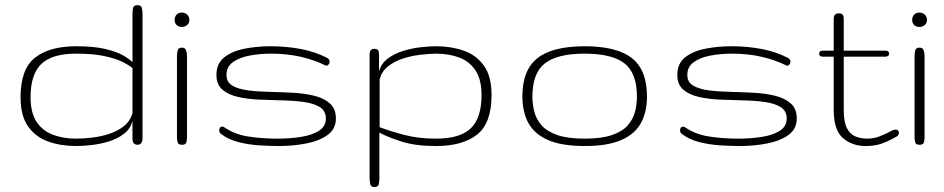

<svg xmlns="http://www.w3.org/2000/svg" viewBox="-20 -564 3679 748"><path d="M276.4 4.9Q217.8 4.9 168.7 -12.2Q119.6 -29.3 89.8 -70.8Q60.1 -112.3 60.1 -185.5Q60.1 -294.9 116.5 -339.4Q172.9 -383.8 276.4 -383.8Q344.7 -383.8 388.7 -373.5Q432.6 -363.3 458.3 -348.9Q483.9 -334.5 496.1 -321.8V-509.3Q496.1 -522.5 498.5 -533.2Q501 -543.9 515.1 -543.9Q529.3 -543.9 532.2 -534.2Q535.2 -524.4 535.2 -510.3V-26.4Q535.2 -10.7 529.1 -5.4Q522.9 0 516.1 0Q507.8 0 502 -4.9Q496.1 -9.8 496.1 -25.4V-93.3Q488.3 -62 462.6 -42.5Q437 -22.9 403.3 -12.7Q369.6 -2.4 335.4 1.2Q301.3 4.9 276.4 4.9ZM276.4 -23.9Q305.7 -23.9 340.1 -28.1Q374.5 -32.2 406.7 -43Q439 -53.7 463.1 -73Q487.3 -92.3 496.1 -123V-298.8Q481.4 -311 454.8 -324Q428.2 -336.9 385 -345.9Q341.8 -355 276.4 -355Q182.6 -355 140.9 -314.7Q99.1 -274.4 99.1 -185.5Q99.1 -124 123 -88.6Q147 -53.2 187.3 -38.6Q227.5 -23.9 276.4 -23.9Z M689 0Q675.3 0 672.4 -8.3Q669.4 -16.6 669.4 -30.8V-344.2Q669.4 -358.4 672.4 -368.4Q675.3 -378.4 689 -378.4Q701.2 -378.4 704.8 -368.2Q708.5 -357.9 708.5 -345.2V-30.8Q708.5 -18.1 705.8 -9Q703.1 0 689 0ZM688.5 -459Q675.8 -459 668 -466.6Q660.2 -474.1 660.2 -486.3Q660.2 -499 668 -507.1Q675.8 -515.1 688.5 -515.1Q700.7 -515.1 709.2 -507.1Q717.8 -499 717.8 -486.3Q717.8 -474.1 709.2 -466.6Q700.7 -459 688.5 -459Z M1066.4 4.9Q1031.7 4.9 989.7 2.2Q947.8 -0.5 908.4 -10.5Q869.1 -20.5 840.8 -42.5Q834 -47.9 834 -55.2Q834 -70.8 846.7 -70.8Q850.6 -70.8 852.5 -68.8Q893.6 -40.5 946.8 -32.2Q1000 -23.9 1061.5 -23.9Q1110.4 -23.9 1153.3 -30.8Q1196.3 -37.6 1222.9 -54.7Q1249.5 -71.8 1249.5 -102.1Q1249.5 -131.8 1226.3 -146.5Q1203.1 -161.1 1165.3 -166.5Q1127.4 -171.9 1082 -172.9Q1036.6 -173.8 991 -175.8Q945.3 -177.7 907.5 -186.3Q869.6 -194.8 846.4 -214.8Q823.2 -234.9 823.2 -272Q823.2 -316.9 854.2 -341.1Q885.3 -365.2 933.6 -374.5Q981.9 -383.8 1033.7 -383.8Q1096.2 -383.8 1152.6 -373Q1209 -362.3 1255.4 -337.9Q1263.2 -333.5 1264.2 -324.2Q1264.2 -317.9 1260.3 -313Q1256.3 -308.1 1251.5 -308.1Q1248.5 -308.1 1247.6 -309.1Q1206.1 -330.1 1152.8 -342.5Q1099.6 -355 1035.6 -355Q991.7 -355 951.9 -347.4Q912.1 -339.8 887.2 -321.8Q862.3 -303.7 862.3 -272Q862.3 -243.7 885.5 -230.2Q908.7 -216.8 946.5 -211.9Q984.4 -207 1030 -206.1Q1075.7 -205.1 1121.1 -202.6Q1166.5 -200.2 1204.3 -190.9Q1242.2 -181.6 1265.4 -160.9Q1288.6 -140.1 1288.6 -102.1Q1288.6 -62 1257.1 -38.8Q1225.6 -15.6 1174.8 -5.4Q1124 4.9 1066.4 4.9Z M1439 164.6Q1424.8 164.6 1422.4 153.1Q1419.9 141.6 1419.9 127.4V-350.1Q1419.9 -365.7 1425.8 -369.9Q1431.6 -374 1438.5 -374Q1446.8 -374 1451.7 -369.9Q1456.5 -365.7 1456.5 -350.1V-285.6Q1465.3 -316.9 1491.2 -336.2Q1517.1 -355.5 1550.8 -365.7Q1584.5 -376 1618.9 -379.9Q1653.3 -383.8 1678.7 -383.8Q1737.3 -383.8 1786.4 -366.7Q1835.4 -349.6 1865.2 -308.3Q1895 -267.1 1895 -193.4Q1895 -84 1838.6 -39.6Q1782.2 4.9 1678.7 4.9Q1599.6 4.9 1545.4 -12.2Q1491.2 -29.3 1458 -47.4V130.4Q1458 143.1 1455.6 153.8Q1453.1 164.6 1439 164.6ZM1678.7 -23.9Q1772.5 -23.9 1814.2 -64.2Q1856 -104.5 1856 -193.4Q1856 -254.9 1832 -290.3Q1808.1 -325.7 1768.1 -340.3Q1728 -355 1678.7 -355Q1649.4 -354.5 1615 -350.3Q1580.6 -346.2 1548.3 -335.4Q1516.1 -324.7 1491.9 -305.7Q1467.8 -286.6 1459 -255.9V-68.4Q1501 -52.7 1555.9 -38.3Q1610.8 -23.9 1678.7 -23.9Z M2257.8 4.9Q2168 4.9 2114.7 -18.6Q2061.5 -42 2038.3 -85.2Q2015.1 -128.4 2015.1 -188Q2015.1 -291.5 2074 -337.6Q2132.8 -383.8 2257.8 -383.8Q2382.8 -383.8 2441.7 -337.6Q2500.5 -291.5 2500.5 -188Q2500.5 -128.4 2477.3 -85.2Q2454.1 -42 2400.9 -18.6Q2347.7 4.9 2257.8 4.9ZM2257.8 -23.9Q2324.2 -23.9 2364.7 -38.1Q2405.3 -52.2 2426 -76.2Q2446.8 -100.1 2454.1 -129.2Q2461.4 -158.2 2461.4 -188Q2461.4 -278.8 2413.1 -316.9Q2364.7 -355 2257.8 -355Q2150.9 -355 2102.5 -316.9Q2054.2 -278.8 2054.2 -188Q2054.2 -158.2 2061.5 -129.2Q2068.8 -100.1 2089.6 -76.2Q2110.4 -52.2 2150.9 -38.1Q2191.4 -23.9 2257.8 -23.9Z M2861.8 4.9Q2827.1 4.9 2785.2 2.2Q2743.2 -0.5 2703.9 -10.5Q2664.6 -20.5 2636.2 -42.5Q2629.4 -47.9 2629.4 -55.2Q2629.4 -70.8 2642.1 -70.8Q2646 -70.8 2647.9 -68.8Q2689 -40.5 2742.2 -32.2Q2795.4 -23.9 2856.9 -23.9Q2905.8 -23.9 2948.7 -30.8Q2991.7 -37.6 3018.3 -54.7Q3044.9 -71.8 3044.9 -102.1Q3044.9 -131.8 3021.7 -146.5Q2998.5 -161.1 2960.7 -166.5Q2922.9 -171.9 2877.4 -172.9Q2832 -173.8 2786.4 -175.8Q2740.7 -177.7 2702.9 -186.3Q2665 -194.8 2641.8 -214.8Q2618.7 -234.9 2618.7 -272Q2618.7 -316.9 2649.7 -341.1Q2680.7 -365.2 2729 -374.5Q2777.3 -383.8 2829.1 -383.8Q2891.6 -383.8 2948 -373Q3004.4 -362.3 3050.8 -337.9Q3058.6 -333.5 3059.6 -324.2Q3059.6 -317.9 3055.7 -313Q3051.8 -308.1 3046.9 -308.1Q3043.9 -308.1 3043 -309.1Q3001.5 -330.1 2948.2 -342.5Q2895 -355 2831.1 -355Q2787.1 -355 2747.3 -347.4Q2707.5 -339.8 2682.6 -321.8Q2657.7 -303.7 2657.7 -272Q2657.7 -243.7 2680.9 -230.2Q2704.1 -216.8 2741.9 -211.9Q2779.8 -207 2825.4 -206.1Q2871.1 -205.1 2916.5 -202.6Q2961.9 -200.2 2999.8 -190.9Q3037.6 -181.6 3060.8 -160.9Q3084 -140.1 3084 -102.1Q3084 -62 3052.5 -38.8Q3021 -15.6 2970.2 -5.4Q2919.4 4.9 2861.8 4.9Z M3352.5 4.9Q3299.8 4.9 3263.9 -26.1Q3228 -57.1 3228 -136.2V-343.3H3185.1Q3171.4 -343.3 3171.4 -355Q3171.4 -366.7 3185.1 -366.7H3228V-488.3Q3228 -503.9 3234.4 -508.1Q3240.7 -512.2 3247.6 -512.2Q3255.9 -512.2 3261.5 -508.1Q3267.1 -503.9 3267.1 -488.3V-366.7H3429.2Q3443.8 -366.7 3443.8 -355Q3443.8 -343.3 3429.2 -343.3H3267.1V-136.2Q3267.1 -88.9 3279.5 -64.7Q3292 -40.5 3313 -32.2Q3334 -23.9 3359.4 -23.9Q3382.8 -23.9 3405.3 -32.2Q3427.7 -40.5 3457 -56.2Q3462.9 -59.1 3468.3 -59.1Q3481.9 -59.1 3481.9 -46.4Q3481.9 -36.6 3471.2 -30.8Q3430.2 -8.3 3405.8 -1.7Q3381.3 4.9 3352.5 4.9Z M3562.5 0Q3548.8 0 3545.9 -8.3Q3543 -16.6 3543 -30.8V-344.2Q3543 -358.4 3545.9 -368.4Q3548.8 -378.4 3562.5 -378.4Q3574.7 -378.4 3578.4 -368.2Q3582 -357.9 3582 -345.2V-30.8Q3582 -18.1 3579.3 -9Q3576.7 0 3562.5 0ZM3562 -459Q3549.3 -459 3541.5 -466.6Q3533.7 -474.1 3533.7 -486.3Q3533.7 -499 3541.5 -507.1Q3549.3 -515.1 3562 -515.1Q3574.2 -515.1 3582.8 -507.1Q3591.3 -499 3591.3 -486.3Q3591.3 -474.1 3582.8 -466.6Q3574.2 -459 3562 -459Z"/></svg>

Font: Gruppo
Style: Regular
Weight: 400
Designer: Vernon Adams
Foundry: Vernon Adams
Version: Version 1.001; ttfautohint (v1.8.4.7-5d5b);gftools[0.9.28]